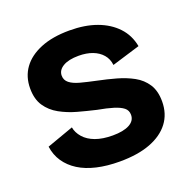

<svg xmlns="http://www.w3.org/2000/svg" viewBox="-104 -640 748 756"><g transform="rotate(-20 270.0 -262.5)"><path d="M274 14Q221 14 178 4Q135 -6 104 -25.5Q73 -45 54 -73Q35 -101 30 -137L142 -177Q146 -154 163.5 -134Q181 -114 211 -103Q241 -92 283 -92Q328 -92 353 -105.5Q378 -119 378 -144Q378 -163 364 -174Q350 -185 324 -193Q298 -201 259 -208Q220 -217 182 -227.5Q144 -238 111.5 -256Q79 -274 59.5 -303Q40 -332 40 -377Q40 -426 66 -462Q92 -498 142 -518.5Q192 -539 263 -539Q328 -539 377 -521Q426 -503 457.5 -469.5Q489 -436 498 -388L380 -352Q377 -378 361.5 -396Q346 -414 321 -423.5Q296 -433 263 -433Q221 -433 197.5 -419Q174 -405 174 -382Q174 -363 189 -351Q204 -339 232 -331.5Q260 -324 298 -316Q337 -308 374.5 -297.5Q412 -287 443 -270Q474 -253 492.5 -224.5Q511 -196 511 -152Q511 -100 483 -63Q455 -26 402.5 -6Q350 14 274 14Z"/></g></svg>

Font: Bricolage Grotesque 24pt
Style: Bold
Weight: 700
Designer: Mathieu Triay
Foundry: Atelier Triay
Version: Version 1.001;gftools[0.9.33.dev8+g029e19f]